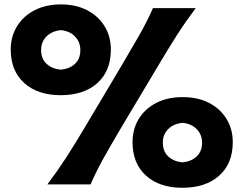

<svg xmlns="http://www.w3.org/2000/svg" viewBox="-20 -847 1125 882"><path d="M258.8 -409.7Q153.8 -409.7 91.6 -465.3Q29.3 -521 29.3 -619.6Q29.3 -678.7 57.6 -725.3Q85.9 -772 137.7 -799.3Q189.5 -826.7 259.8 -826.7Q330.1 -826.7 381.6 -799.3Q433.1 -772 461.2 -725.3Q489.3 -678.7 489.3 -619.6Q489.3 -521 427.2 -465.3Q365.2 -409.7 258.8 -409.7ZM197.8 0Q244.6 -62.5 283.9 -123Q323.2 -183.6 369.1 -261.2L536.6 -542.5Q583.5 -621.6 618.9 -683.6Q654.3 -745.6 682.6 -809.6H878.9Q831.1 -745.6 791.5 -683.6Q752 -621.6 705.1 -542.5L537.1 -261.2Q491.2 -183.6 457.3 -123Q423.3 -62.5 396 0ZM259.3 -526.9Q299.8 -530.8 324.5 -553.7Q349.1 -576.7 349.1 -617.2Q349.1 -653.8 324.7 -679.2Q300.3 -704.6 259.8 -708.5Q218.8 -704.6 193.8 -679.7Q168.9 -654.8 168.9 -617.2Q168.9 -576.7 194.1 -553.7Q219.2 -530.8 259.3 -526.9ZM817.9 15.6Q712.9 15.6 650.9 -40Q588.9 -95.7 588.9 -194.3Q588.9 -253.4 616.9 -300Q645 -346.7 696.8 -373.8Q748.5 -400.9 818.8 -400.9Q889.6 -400.9 941.2 -373.8Q992.7 -346.7 1021 -300Q1049.3 -253.4 1049.3 -194.3Q1049.3 -95.7 986.8 -40Q924.3 15.6 817.9 15.6ZM817.9 -101.1Q858.4 -105 883.3 -128.2Q908.2 -151.4 908.2 -191.9Q908.2 -228.5 883.8 -253.7Q859.4 -278.8 818.8 -282.7Q777.8 -278.8 752.9 -254.2Q728 -229.5 728 -191.9Q728 -151.4 753.2 -128.2Q778.3 -105 817.9 -101.1Z"/></svg>

Font: Pinar-DS4-FD ExtraBold
Style: Regular
Weight: 800
Designer: Amin Abedi
Version: Version 3.000